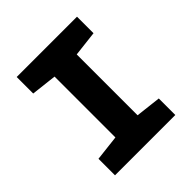

<svg xmlns="http://www.w3.org/2000/svg" viewBox="-193 -850 986 986"><g transform="rotate(-45 300.0 -357.0)"><path d="M81 0V-120L220 -136V-578L81 -594V-714H519V-594L381 -578V-136L519 -120V0Z"/></g></svg>

Font: Noto Sans Mono Extra
Style: Regular
Weight: 800
Designer: Monotype Design Team
Foundry: Monotype Imaging Inc.
Version: Version 1.900